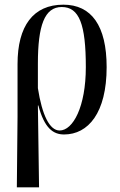

<svg xmlns="http://www.w3.org/2000/svg" viewBox="-20 -565 513 821"><path d="M52 236H147L142 -114H144C170 -16 208 10 254 10C357 10 436 -82 436 -278C436 -455 371 -545 251 -545C122 -545 55 -454 55 -291V-66ZM235 -7C192 -7 160 -73 142 -188V-293C142 -455 170 -535 244 -535C319 -535 347 -461 347 -278C347 -108 292 -7 235 -7Z"/></svg>

Font: Noto Serif Display ExtraCondensed
Style: Regular
Weight: 400
Width: 2
Designer: Monotype Design Team
Foundry: Monotype Imaging Inc.
Version: Version 2.009